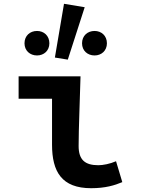

<svg xmlns="http://www.w3.org/2000/svg" viewBox="-20 -977 740 1011"><path d="M317 -957 269 -674 337 -663 426 -939ZM109 -749C109 -710 138 -685 175 -685C211 -685 240 -710 240 -749C240 -789 211 -814 175 -814C138 -814 109 -789 109 -749ZM412 -749C412 -710 441 -685 478 -685C514 -685 543 -710 543 -749C543 -789 514 -814 478 -814C441 -814 412 -789 412 -749ZM254 -215C254 -73 305 14 460 14C534 14 584 -1 624 -18L591 -128C559 -114 522 -107 498 -107C428 -107 394 -135 394 -208C394 -302 401 -453 404 -575H78V-457H254Z"/></svg>

Font: Kawkab Mono
Style: Bold
Weight: 700
Monospace: yes
Designer: Abdullah Arif
Foundry: Abdullah Arif
Version: Version 1.000;PS 000.500;hotconv 1.0.88;makeotf.lib2.5.64775